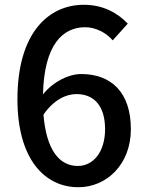

<svg xmlns="http://www.w3.org/2000/svg" viewBox="-20 -770 610 804"><path d="M308 14C427 14 528 -82 528 -229C528 -385 444 -460 320 -460C267 -460 203 -428 160 -375C165 -584 243 -656 337 -656C380 -656 425 -633 452 -601L515 -671C473 -715 413 -750 331 -750C186 -750 53 -636 53 -354C53 -104 167 14 308 14ZM162 -290C206 -353 257 -376 300 -376C377 -376 420 -323 420 -229C420 -133 370 -75 306 -75C227 -75 174 -144 162 -290Z"/></svg>

Font: Noto Sans CJK HK Medium
Style: Regular
Weight: 500
Designer: Ryoko NISHIZUKA 西塚涼子 (kana, bopomofo & ideographs); Paul D. Hunt (Latin, Greek & Cyrillic); Sandoll Communications 산돌커뮤니
Foundry: Adobe
Version: Version 2.004;hotconv 1.0.118;makeotfexe 2.5.65603